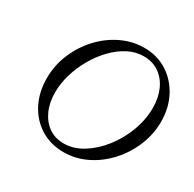

<svg xmlns="http://www.w3.org/2000/svg" viewBox="-151 -837 1023 1011"><g transform="rotate(30 360.0 -331.5)"><path d="M354 13Q275 13 214 -25Q153 -63 118.5 -129.5Q84 -196 84 -281Q84 -360 114 -431Q144 -502 195.5 -557.5Q247 -613 313 -644.5Q379 -676 450 -676Q529 -676 590 -637Q651 -598 685.5 -531.5Q720 -465 720 -382Q720 -306 690.5 -235Q661 -164 610 -108Q559 -52 493 -19.5Q427 13 354 13ZM332 -27Q391 -27 447 -61.5Q503 -96 548 -153.5Q593 -211 619.5 -281.5Q646 -352 646 -424Q646 -485 624.5 -533Q603 -581 563.5 -608.5Q524 -636 470 -636Q421 -636 375.5 -612.5Q330 -589 290.5 -548Q251 -507 221.5 -455.5Q192 -404 175.5 -348Q159 -292 159 -239Q159 -176 181 -128Q203 -80 241.5 -53.5Q280 -27 332 -27Z"/></g></svg>

Font: Junicode SmExp
Style: Italic
Weight: 400
Width: 6
Italic angle: -11°
Designer: Peter S. Baker
Version: Version 2.205; ttfautohint (v1.8.4)